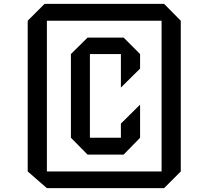

<svg xmlns="http://www.w3.org/2000/svg" viewBox="-20 -798 1077 991"><path d="M913 87 827 173H222L123 87V-691L210 -778H827L913 -691ZM814 87V-691H222V87ZM703 -87 618 0H432L346 -87V-519L432 -604H618L703 -519V-444L604 -346V-519H444V-87H604V-160L703 -258Z"/></svg>

Font: Iceberg
Style: Regular
Weight: 400
Designer: Victor Kharyk
Foundry: Cyreal (www.cyreal.org)
Version: Version 1.002